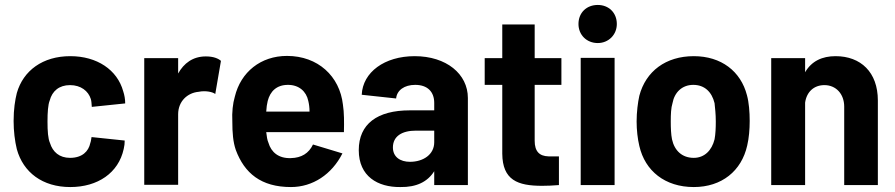

<svg xmlns="http://www.w3.org/2000/svg" viewBox="-20 -748 3618 776"><path d="M264 8C375 8 459 -49 480 -146C483 -159 484 -168 484 -180L350 -194C348 -184 348 -178 345 -170C338 -136 312 -110 263 -110C220 -110 193 -134 182 -170C174 -188 172 -218 172 -257C172 -293 174 -325 181 -342C191 -380 219 -404 263 -404C307 -404 337 -380 347 -348C350 -339 350 -327 351 -316L486 -330C486 -347 483 -364 478 -379C454 -466 372 -521 264 -521C153 -521 74 -463 48 -372C41 -344 35 -307 35 -259C35 -218 40 -178 48 -145C74 -51 152 8 264 8Z M563 -1H700V-286C700 -339 738 -373 783 -377C811 -383 841 -376 850 -368L873 -502C863 -511 844 -520 812 -520C759 -520 723 -492 700 -451V-513H563Z M1156 8C1244 8 1321 -43 1364 -128L1245 -164C1228 -128 1198 -110 1156 -109C1106 -107 1076 -133 1065 -171C1060 -182 1058 -197 1056 -214H1370C1371 -254 1371 -293 1366 -325C1353 -440 1265 -522 1140 -522C1034 -522 953 -457 929 -357C921 -330 917 -294 919 -257C919 -211 922 -174 933 -142C968 -48 1035 8 1156 8ZM1056 -297C1057 -314 1059 -328 1062 -340C1072 -379 1098 -405 1144 -405C1188 -405 1218 -379 1226 -340C1229 -328 1231 -313 1231 -297Z M1735 -332V-302H1636C1505 -302 1430 -247 1430 -141C1430 -35 1507 9 1598 8C1663 9 1708 -13 1735 -56V0H1871V-352C1871 -449 1784 -521 1656 -521C1534 -521 1446 -456 1442 -365L1581 -350C1584 -383 1614 -405 1658 -405C1708 -405 1735 -377 1735 -332ZM1568 -152C1568 -197 1604 -220 1661 -220H1735V-173C1735 -123 1690 -94 1637 -94C1597 -94 1568 -114 1568 -152Z M2171 3C2193 3 2215 2 2239 0V-116H2197C2160 -117 2141 -136 2141 -179V-405H2249V-513H2141V-649H2010V-513H1939V-405H2010V-127C2011 -20 2072 3 2171 3Z M2327 0H2464V-514H2327ZM2318 -651C2318 -607 2351 -574 2396 -574C2439 -574 2473 -607 2473 -651C2473 -697 2440 -728 2396 -728C2351 -728 2318 -697 2318 -651Z M2784 8C2897 8 2977 -57 3000 -160C3007 -190 3010 -225 3010 -259C3010 -295 3007 -334 2999 -363C2974 -460 2895 -521 2784 -521C2671 -521 2590 -460 2564 -361C2558 -334 2553 -295 2553 -257C2553 -223 2557 -187 2564 -158C2587 -57 2668 8 2784 8ZM2691 -257C2691 -286 2692 -312 2698 -331C2706 -375 2737 -405 2782 -405C2827 -405 2857 -377 2868 -331C2870 -312 2873 -287 2873 -257C2873 -232 2872 -206 2868 -185C2857 -140 2827 -110 2784 -110C2737 -110 2706 -139 2696 -185C2692 -205 2691 -231 2691 -257Z M3097 0H3234V-333C3240 -377 3270 -404 3312 -404C3359 -404 3392 -368 3392 -317V0H3528V-342C3528 -456 3459 -521 3357 -521C3303 -521 3260 -501 3234 -456V-513H3097Z"/></svg>

Font: Vanilla Cream ExtraBold
Style: Regular
Weight: 800
Designer: Jeremy Tribby, Jinavaṁso
Foundry: Tribby Type
Version: Version 1.422;Glyphs 3.1.2 (3151)